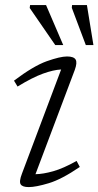

<svg xmlns="http://www.w3.org/2000/svg" viewBox="-20 -752 400 782"><path d="M69.5 -45 229 -469Q197.5 -467.5 154.8 -452Q112 -436.5 51.5 -399.5L37 -423.5Q116.5 -483.5 170.8 -502.8Q225 -522 253 -522Q280.5 -522 288 -509.5Q295.5 -497 284.5 -467L124.5 -42.5Q155.5 -43 196.5 -54.5Q237.5 -66 292 -96.5L305 -72Q231 -21.5 178.5 -5.8Q126 10 97 10Q71.5 10 64.2 -1.2Q57 -12.5 69.5 -45ZM237.5 -568.5H205L101 -719.5L102.5 -731.5H167.5ZM360.5 -568.5H329.5L272.5 -720L273.5 -731.5H334Z"/></svg>

Font: Newsreader 6pt Light
Style: Italic
Weight: 300
Italic angle: -17°
Designer: Hugues Gentile
Foundry: Production Type
Version: Version 1.003; ttfautohint (v1.8.3)